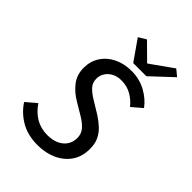

<svg xmlns="http://www.w3.org/2000/svg" viewBox="-248 -970 1095 1095"><g transform="rotate(45 300.0 -422.5)"><path d="M262 12Q182 12 125 -21.5Q68 -55 34 -108L96 -161Q126 -116 167 -92Q208 -68 262 -68Q300 -68 330 -81Q360 -94 377 -119Q394 -144 394 -177Q394 -212 372.5 -236Q351 -260 315 -281L243 -324Q200 -349 168 -389Q136 -429 136 -487Q136 -539 162.5 -580Q189 -621 236 -644Q283 -667 342 -667Q407 -667 459.5 -638Q512 -609 542 -567L481 -515Q458 -545 422 -566.5Q386 -588 339 -588Q308 -588 283.5 -575.5Q259 -563 245 -541.5Q231 -520 231 -494Q231 -460 252.5 -438Q274 -416 304 -398L381 -351Q412 -331 436.5 -308Q461 -285 475 -255.5Q489 -226 489 -185Q489 -122 459 -78.5Q429 -35 377.5 -11.5Q326 12 262 12ZM317 -705 231 -828 277 -856 373 -761H377L512 -857L551 -825L423 -705Z"/></g></svg>

Font: Source Code Pro ExtraLight Medium
Style: Italic
Weight: 500
Italic angle: -11°
Monospace: yes
Version: Version 1.016;hotconv 1.0.116;makeotfexe 2.5.65601